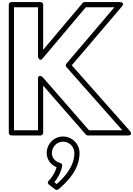

<svg xmlns="http://www.w3.org/2000/svg" viewBox="-20 -1283 1285 1854"><path d="M1161.5 -25H839.4L390.8 -539.4C390.8 -539.4 347 -571.3 347 -523V-25H115V-1213H347V-734C347 -734 360.9 -682.1 391.1 -717.9L808.6 -1213H1084.9L621 -668.2C612.9 -658.8 613.3 -644.5 621.3 -635.4ZM1217 25C1266.5 25 1235.7 -16.6 1235.7 -16.6L673.1 -652.3L1158 -1221.8C1190.3 -1259.7 1139 -1263 1139 -1263H797C790 -1263 782.6 -1259.8 777.9 -1254.1L397 -802.4V-1238C397 -1248.7 387.1 -1263 372 -1263H90C79.3 -1263 65 -1253.1 65 -1238V0C65 10.7 74.9 25 90 25H372C382.7 25 397 15.1 397 0V-456.3L809.2 16.4C813.5 21.5 820.7 25 828 25ZM588 35C501.8 35 431 106.5 431 195C431 259.5 472.9 309.9 526.5 331.7C505 409 452.1 460.6 449.9 462.7C442.7 470.8 435 486.2 452.8 499.8L512.8 545.8C522.2 553 535.6 552.2 544 545.2C639.4 466 748 347.5 748 195C748 106.3 676.7 35 588 35ZM588 85C649.3 85 698 133.7 698 195C698 315.4 614.9 417.9 527.2 493.9L504.7 476.6C527.4 449 567.1 392.7 580.6 319.5C582.7 308 575.3 294 562 290.7C514.2 279 481 241.9 481 195C481 133.5 530.2 85 588 85Z"/></svg>

Font: Poland Can Into
Style: BigWritingsOLn
Weight: 700
Foundry: Cannot Into Space Fonts
Version: Version 0.92